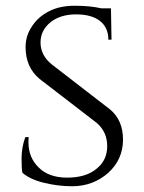

<svg xmlns="http://www.w3.org/2000/svg" viewBox="-20 -634 502 668"><path d="M58 -33C75 -18 100 -6 133 2C166 10 198 14 231 14C231 14 231 14 231 14C280 14 322 -2 357 -33C391 -64 408 -103 408 -148C408 -193 393 -229 362 -254C362 -254 160 -410 160 -410C160 -410 160 -410 160 -410C134 -431 121 -457 121 -486C121 -515 133 -538 156 -557C179 -575 209 -584 245 -584C281 -584 309 -576 328 -561C347 -546 357 -524 357 -496C357 -496 368 -496 368 -496C368 -496 366 -605 366 -605C366 -605 333 -605 333 -605C333 -605 333 -605 333 -605C306 -611 276 -614 241 -614C206 -614 176 -608 151 -595C125 -582 105 -564 91 -542C76 -520 69 -496 69 -470C69 -470 69 -470 69 -470C69 -424 85 -387 117 -360C117 -360 317 -206 317 -206C317 -206 317 -206 317 -206C341 -185 353 -158 353 -126C353 -93 341 -67 316 -47C291 -26 257 -16 213 -16C213 -16 213 -16 213 -16C171 -16 138 -28 115 -51C91 -74 79 -103 79 -139C79 -139 79 -139 79 -139C79 -145 79 -151 80 -157C80 -157 68 -157 68 -157C68 -157 68 -157 68 -157C59 -132 55 -107 55 -82C55 -57 56 -41 58 -33C58 -33 58 -33 58 -33Z"/></svg>

Font: Cinzel Utterance
Style: Regular
Weight: 500
Designer: Natanael Gama
Foundry: ""
Version: ""